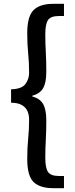

<svg xmlns="http://www.w3.org/2000/svg" viewBox="-20 -817 396 1008"><path d="M258.8 170.9Q189.9 170.9 156.5 138.7Q123 106.4 123 18.1Q123 -43 127.9 -89.4Q132.8 -135.7 132.8 -190.9Q132.8 -212.4 124.8 -232.2Q116.7 -252 96.2 -264.6Q75.7 -277.3 38.1 -277.8V-348.1Q94.2 -349.6 113.5 -376Q132.8 -402.3 132.8 -434.1Q132.8 -490.2 127.9 -536.1Q123 -582 123 -643.1Q123 -731.4 156.5 -764.2Q189.9 -796.9 258.8 -796.9H315.9V-732.9H289.1Q246.1 -732.9 231.9 -711.4Q217.8 -689.9 217.8 -638.2Q217.8 -588.4 220.5 -542Q223.1 -495.6 223.1 -439.9Q223.1 -382.3 206.1 -353.5Q189 -324.7 149.9 -314.9V-310.1Q189 -300.3 206.1 -271.2Q223.1 -242.2 223.1 -185.1Q223.1 -130.4 220.5 -84Q217.8 -37.6 217.8 12.2Q217.8 64 231.9 85.4Q246.1 106.9 289.1 106.9H315.9V170.9Z"/></svg>

Font: Source Han Sans CN Medium
Style: Regular
Weight: 500
Designer: Ryoko NISHIZUKA  (kana, bopomofo & ideographs); Paul D. Hunt (Latin, Greek & Cyrillic); Sandoll Communications , Soo-you
Foundry: Adobe
Version: Version 2.004;hotconv 1.0.118;makeotfexe 2.5.65603